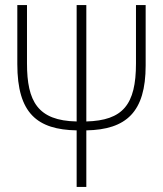

<svg xmlns="http://www.w3.org/2000/svg" viewBox="-20 -734 640 754"><path d="M281 -222V0H319V-222C476 -225 552 -294 552 -477V-714H514V-485C514 -322 462 -261 319 -257V-714H281V-257C128 -260 86 -336 86 -485V-714H48V-482C48 -288 127 -225 281 -222Z"/></svg>

Font: Noto Sans Mono ExtraLight
Style: Regular
Weight: 200
Designer: Monotype Design Team
Foundry: Monotype Imaging Inc.
Version: Version 2.014